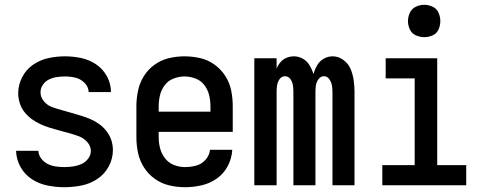

<svg xmlns="http://www.w3.org/2000/svg" viewBox="-20 -773 2040 801"><path d="M248 8Q284 8 319.5 1Q355 -6 385.5 -26Q416 -46 433.5 -78.5Q451 -111 451 -147Q451 -168 444.5 -188Q438 -208 425 -225Q412 -242 395 -254.5Q378 -267 358.5 -275.5Q339 -284 319 -290Q299 -296 278.5 -302Q258 -308 238 -313.5Q218 -319 198 -326Q178 -333 163.5 -350Q149 -367 149 -388Q149 -405 159 -419.5Q169 -434 184.5 -441.5Q200 -449 217 -451.5Q234 -454 251 -454Q273 -454 294.5 -449Q316 -444 332.5 -427.5Q349 -411 350 -389H443Q443 -423 426.5 -454Q410 -485 381 -504.5Q352 -524 318.5 -531Q285 -538 251 -538Q216 -538 181.5 -530.5Q147 -523 118 -503Q89 -483 72.5 -451Q56 -419 56 -384Q56 -363 62.5 -342.5Q69 -322 82 -305.5Q95 -289 112 -276.5Q129 -264 148.5 -255Q168 -246 188 -240Q208 -234 228 -228.5Q248 -223 268.5 -217.5Q289 -212 309 -204.5Q329 -197 344 -180.5Q359 -164 359 -143Q359 -125 347 -110Q335 -95 318.5 -88Q302 -81 284 -78.5Q266 -76 248 -76Q231 -76 213 -78.5Q195 -81 179 -89Q163 -97 152 -111.5Q141 -126 140 -144H47Q48 -108 65.5 -76.5Q83 -45 113 -25.5Q143 -6 178 1Q213 8 248 8Z M752 8Q787 8 821.5 0Q856 -8 885 -28.5Q914 -49 930.5 -81Q947 -113 949 -148H856Q854 -125 837.5 -106.5Q821 -88 798 -82Q775 -76 752 -76Q728 -76 706 -84.5Q684 -93 669 -112Q654 -131 648 -154Q642 -177 642 -200V-223H951V-330Q951 -363 944.5 -395.5Q938 -428 920 -456Q902 -484 875 -503.5Q848 -523 815.5 -530.5Q783 -538 750 -538Q717 -538 685 -530.5Q653 -523 625.5 -503.5Q598 -484 580.5 -456Q563 -428 556 -395.5Q549 -363 549 -330V-200Q549 -167 556 -134.5Q563 -102 581 -74Q599 -46 626.5 -26.5Q654 -7 686.5 0.5Q719 8 752 8ZM642 -307V-330Q642 -353 647.5 -376Q653 -399 667.5 -418Q682 -437 704.5 -445.5Q727 -454 750 -454Q773 -454 795.5 -445.5Q818 -437 832.5 -418Q847 -399 852.5 -376Q858 -353 858 -330V-307Z M1041 0H1134V-390Q1134 -404 1136 -417.5Q1138 -431 1146.5 -443Q1155 -455 1169 -455Q1183 -455 1191.5 -443Q1200 -431 1202 -417.5Q1204 -404 1204 -390V0H1296V-390Q1296 -404 1298 -417.5Q1300 -431 1309 -443Q1318 -455 1331 -455Q1345 -455 1353.5 -443Q1362 -431 1364.5 -417.5Q1367 -404 1367 -390V0H1459V-390Q1459 -414 1455.5 -438.5Q1452 -463 1442.5 -485.5Q1433 -508 1412.5 -523Q1392 -538 1368 -538Q1348 -538 1330.5 -528Q1313 -518 1303 -500.5Q1293 -483 1288 -464Q1282 -483 1271.5 -500.5Q1261 -518 1243.5 -528Q1226 -538 1206 -538Q1190 -538 1175.5 -532Q1161 -526 1150.5 -514Q1140 -502 1134 -487V-530H1041Z M1575 0H1925V-84H1804V-530H1589V-446H1710V-84H1575ZM1750 -618Q1768 -618 1785 -625.5Q1802 -633 1809.5 -650Q1817 -667 1817 -685Q1817 -703 1809.5 -720Q1802 -737 1785 -745Q1768 -753 1750 -753Q1732 -753 1715 -745Q1698 -737 1690 -720Q1682 -703 1682 -685Q1682 -667 1690 -650Q1698 -633 1715 -625.5Q1732 -618 1750 -618Z"/></svg>

Font: Iosevka SS08 Medium
Style: Regular
Weight: 500
Monospace: yes
Designer: Belleve Invis
Foundry: Belleve Invis
Version: Version 3.4.3; ttfautohint (v1.8.3)